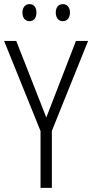

<svg xmlns="http://www.w3.org/2000/svg" viewBox="-20 -913 448 933"><path d="M89 -852C89 -826 103 -810 123 -810C144 -810 157 -825 157 -852C157 -878 144 -893 123 -893C103 -893 89 -877 89 -852ZM251 -852C251 -826 265 -810 285 -810C306 -810 320 -826 320 -852C320 -878 306 -893 285 -893C265 -893 251 -878 251 -852ZM205 -342 59 -714H0L177 -276V0H232V-277L408 -714H349Z"/></svg>

Font: Noto Sans Myanmar Condensed Light
Style: Regular
Weight: 300
Width: 3
Designer: Monotype Design Team
Foundry: Monotype Imaging Inc.
Version: Version 2.107